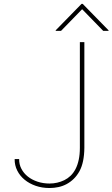

<svg xmlns="http://www.w3.org/2000/svg" viewBox="-20 -940 568 970"><path d="M54 -136.4H76.7Q76.3 -109.7 88.1 -87.2Q99.8 -64.6 120.6 -48.1Q141.3 -31.6 169.6 -22.2Q197.8 -12.8 230.1 -12.8Q269.9 -12.8 305 -29.8Q322.4 -38.4 336.8 -52.2Q351.2 -66.1 361.7 -86.3Q372.2 -106.5 377.8 -133.2Q383.5 -159.8 383.5 -193.2V-727.3H406.2V-193.2Q405.5 -119 381.4 -74.9Q369 -52.6 352.6 -36.6Q336.3 -20.6 316.8 -10.1Q297.2 0.4 275.4 5.1Q253.6 9.9 230.1 9.9Q192.8 9.9 160.5 -1.2Q128.2 -12.4 104.4 -32Q80.6 -51.5 67.1 -78.3Q53.6 -105.1 54 -136.4ZM261.4 -784.1V-786.9L392 -920.5H397.7L528.4 -786.9V-784.1H501.4L394.9 -893.5L288.4 -784.1Z"/></svg>

Font: Inter P Thin
Style: Regular
Weight: 100
Designer: Rasmus Andersson
Foundry: rsms
Version: Version 3.018;git-588b23468